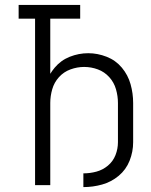

<svg xmlns="http://www.w3.org/2000/svg" viewBox="-20 -755 615 783"><path d="M320 8V-48Q347 -48 373 -55Q399 -62 420 -79.5Q441 -97 451 -122.5Q461 -148 461 -175H523Q523 -136 508.5 -99.5Q494 -63 464 -38Q434 -13 396.5 -2.5Q359 8 320 8ZM123 0V-679H56V-735H307V-679H185V-454Q193 -467 203 -479Q228 -509 264.5 -523.5Q301 -538 340 -538Q378 -538 415 -523.5Q452 -509 477 -479Q502 -449 512.5 -411.5Q523 -374 523 -335V-175H461V-335Q461 -363 453 -391Q445 -419 425.5 -440.5Q406 -462 379 -472Q352 -482 323 -482Q295 -482 267.5 -472Q240 -462 220.5 -440.5Q201 -419 193 -391Q185 -363 185 -335V0Z"/></svg>

Font: Jozsika Light
Style: Regular
Weight: 300
Monospace: yes
Designer: Belleve Invis
Foundry: Belleve Invis
Version: 2.1.0